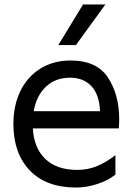

<svg xmlns="http://www.w3.org/2000/svg" viewBox="-20 -828 602 860"><path d="M40 -273Q40 -355 71 -419.5Q102 -484 160.5 -520.5Q219 -557 296 -557Q414 -557 464 -480Q514 -403 514 -293Q514 -279 512 -253H127Q132 -165 183 -116Q234 -67 326 -67Q373 -67 413.5 -83.5Q454 -100 497 -133V-46Q465 -20 416.5 -4Q368 12 321 12Q187 12 113.5 -64.5Q40 -141 40 -273ZM428 -330Q425 -404 389.5 -442Q354 -480 294 -480Q228 -480 185.5 -439.5Q143 -399 131 -330ZM352 -808H452L320 -626H241Z"/></svg>

Font: Application
Style: Regular
Weight: 400
Designer: Wei Huang
Foundry: Wei Huang
Version: Version 0.012